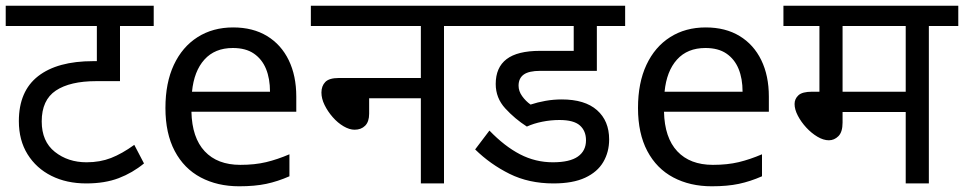

<svg xmlns="http://www.w3.org/2000/svg" viewBox="-20 -642 3374 672"><path d="M518 -551H400V-358H317Q225 -358 175.5 -325Q126 -292 126 -217Q126 -147 172 -110.5Q218 -74 283 -74Q330 -74 368.5 -89Q407 -104 450 -135L484 -70Q444 -37 395.5 -18.5Q347 0 282 0Q213 0 160 -26.5Q107 -53 76.5 -102Q46 -151 46 -218Q46 -323 113.5 -375.5Q181 -428 306 -428H348L319 -404V-551H0V-622H518Z M796 -546Q865 -546 914.5 -516Q964 -486 990.5 -431.5Q1017 -377 1017 -304V-251H650Q652 -160 696.5 -112.5Q741 -65 821 -65Q872 -65 911.5 -74.5Q951 -84 993 -102V-25Q952 -7 912 1.5Q872 10 817 10Q741 10 682.5 -21Q624 -52 591.5 -113.5Q559 -175 559 -264Q559 -352 588.5 -415Q618 -478 671.5 -512Q725 -546 796 -546ZM795 -474Q732 -474 695.5 -433.5Q659 -393 652 -321H925Q925 -367 911 -401Q897 -435 868.5 -454.5Q840 -474 795 -474Z M1068 -622H1637V-551H1534V0H1453V-298H1272V-244Q1272 -216 1258 -202Q1244 -188 1221 -188Q1203 -188 1182.5 -200Q1162 -212 1144.5 -232Q1127 -252 1116 -274.5Q1105 -297 1105 -318Q1105 -341 1118.5 -355Q1132 -369 1166 -369H1453V-551H1068Z M1938 -222Q1908 -222 1878 -216Q1848 -210 1824 -199Q1782 -226 1748.5 -262.5Q1715 -299 1715 -348Q1715 -406 1753 -435Q1791 -464 1870 -464H1988V-551H1613V-622H2168V-551H2069V-394H1871Q1831 -394 1813 -381Q1795 -368 1795 -342Q1795 -323 1807.5 -305.5Q1820 -288 1837 -276Q1861 -284 1889 -289Q1917 -294 1946 -294Q2027 -294 2069.5 -256.5Q2112 -219 2112 -154Q2112 -110 2091.5 -75Q2071 -40 2028 -20Q1985 0 1917 0Q1831 0 1763.5 -33.5Q1696 -67 1643 -119L1693 -185Q1746 -130 1800 -102Q1854 -74 1915 -74Q1974 -74 2002.5 -94Q2031 -114 2031 -151Q2031 -184 2009.5 -203Q1988 -222 1938 -222Z M2450 -546Q2519 -546 2568.5 -516Q2618 -486 2644.5 -431.5Q2671 -377 2671 -304V-251H2304Q2306 -160 2350.5 -112.5Q2395 -65 2475 -65Q2526 -65 2565.5 -74.5Q2605 -84 2647 -102V-25Q2606 -7 2566 1.5Q2526 10 2471 10Q2395 10 2336.5 -21Q2278 -52 2245.5 -113.5Q2213 -175 2213 -264Q2213 -352 2242.5 -415Q2272 -478 2325.5 -512Q2379 -546 2450 -546ZM2449 -474Q2386 -474 2349.5 -433.5Q2313 -393 2306 -321H2579Q2579 -367 2565 -401Q2551 -435 2522.5 -454.5Q2494 -474 2449 -474Z M3231 -551V0H3150V-250H2929V-213Q2929 -180 2914.5 -165.5Q2900 -151 2881 -151Q2862 -151 2841 -163.5Q2820 -176 2802 -195.5Q2784 -215 2772.5 -237Q2761 -259 2761 -278Q2761 -296 2774.5 -308.5Q2788 -321 2822 -321H2848V-551H2722V-622H3334V-551ZM3150 -551H2929V-321H3150Z"/></svg>

Font: hindi25
Style: Book
Weight: 400
Designer: Jelle Bosma - Monotype Design Team
Foundry: Monotype Imaging Inc.
Version: Version 2.003